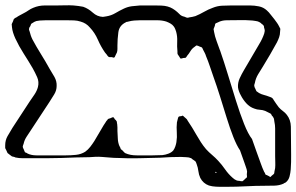

<svg xmlns="http://www.w3.org/2000/svg" viewBox="-60 -598 1141 739"><path d="M1060 -61V-58Q1060 -30 1060.5 -2Q1061 26 1059 54Q1058 67 1054.5 81Q1051 95 1040 104Q1039 105 1036 106Q1033 107 1031 109Q1015 116 996.5 116.5Q978 117 960 117Q923 117 886.5 119Q850 121 813 121Q800 121 785.5 121Q771 121 757 119Q754 118 750.5 117.5Q747 117 744 116Q722 108 711 87Q705 74 703.5 60.5Q702 47 697 34Q696 32 695 28.5Q694 25 693 24Q691 22 687.5 19.5Q684 17 682 16Q678 12 676 11Q667 7 656 7Q645 7 636 6Q596 6 557 9Q517 10 475 11Q433 12 395 10Q379 10 363.5 8.5Q348 7 332 6Q320 5 308 5.5Q296 6 284 7Q258 7 231.5 8Q205 9 178 10Q147 11 116.5 11Q86 11 55 11Q42 11 27.5 11Q13 11 -1 8Q-4 6 -7.5 5.5Q-11 5 -14 4Q-16 3 -18 1Q-20 -1 -22 -2Q-24 -4 -26.5 -5.5Q-29 -7 -31 -9Q-32 -11 -33 -13.5Q-34 -16 -35 -18Q-38 -23 -40 -28V-39Q-40 -58 -31 -74Q-22 -90 -12 -106L54 -207Q63 -220 72.5 -234Q82 -248 86 -263Q91 -283 83 -301Q75 -319 66 -335Q49 -364 31 -392Q13 -420 -1 -450Q-6 -461 -9.5 -472Q-13 -483 -14 -494Q-14 -497 -14.5 -500Q-15 -503 -15 -505Q-14 -508 -12 -511.5Q-10 -515 -9 -518Q-9 -522 -6 -525Q-3 -529 3 -531Q10 -536 17 -539.5Q24 -543 31 -547Q41 -552 49.5 -558Q58 -564 68 -568Q89 -577 113 -577Q137 -577 159 -577Q175 -577 191 -577.5Q207 -578 223 -577Q232 -576 241.5 -575Q251 -574 260 -572Q280 -565 297 -549.5Q314 -534 336 -533Q339 -533 342.5 -534Q346 -535 349 -535Q368 -538 384 -547.5Q400 -557 417 -565Q432 -572 447.5 -574Q463 -576 479 -577H538Q549 -577 561.5 -576.5Q574 -576 585 -573Q596 -570 605 -564.5Q614 -559 622 -552Q627 -548 630.5 -544Q634 -540 638 -538Q641 -536 645 -535Q649 -534 652 -533Q654 -532 656 -531Q658 -530 660 -530Q663 -529 668 -531Q674 -532 680 -533Q686 -534 692 -536Q709 -543 725.5 -552.5Q742 -562 759 -568Q776 -575 794 -576Q812 -577 830 -577H902Q919 -577 936.5 -573.5Q954 -570 967 -558Q975 -551 982 -541.5Q989 -532 996 -524Q1001 -517 1005.5 -511Q1010 -505 1014 -497Q1015 -495 1016.5 -492Q1018 -489 1019 -487L1018 -476Q1018 -465 1014.5 -455Q1011 -445 1006 -435Q993 -411 979.5 -388Q966 -365 952 -342Q943 -328 933.5 -312Q924 -296 921 -279Q920 -276 919 -272.5Q918 -269 919 -266Q919 -264 920 -262Q921 -260 922 -258Q923 -256 924.5 -252.5Q926 -249 927 -247Q929 -245 932 -243.5Q935 -242 937 -240Q946 -235 956 -232.5Q966 -230 976 -226Q978 -225 981.5 -224Q985 -223 987 -221Q989 -220 991 -217Q993 -214 994 -212Q999 -205 1003.5 -198Q1008 -191 1013 -185Q1020 -177 1029 -170.5Q1038 -164 1044 -156Q1059 -137 1059.5 -110.5Q1060 -84 1060 -61ZM865 -16 864 -19Q851 -38 838 -71Q825 -104 812.5 -144.5Q800 -185 787 -226.5Q774 -268 761 -304Q754 -324 747.5 -343.5Q741 -363 733 -382Q731 -389 728 -394.5Q725 -400 722 -406Q721 -408 719.5 -411.5Q718 -415 716 -416L708 -419Q706 -420 702.5 -421.5Q699 -423 697 -423Q695 -423 692.5 -420.5Q690 -418 688 -417Q679 -411 673 -401Q667 -391 660 -383Q658 -379 655 -376Q653 -375 649 -375Q645 -375 643 -374Q642 -374 639 -373Q636 -372 635 -373Q634 -373 632.5 -376Q631 -379 630 -380Q629 -382 627 -384.5Q625 -387 624 -389Q623 -391 623 -394.5Q623 -398 623 -400Q621 -419 622 -438.5Q623 -458 618 -476Q617 -480 614.5 -486Q612 -492 609 -496Q604 -503 596 -507.5Q588 -512 580 -515Q564 -520 545 -520Q526 -520 508 -520H479Q468 -520 456.5 -519Q445 -518 434 -515Q432 -514 429 -514Q426 -514 424 -512Q399 -500 395.5 -473.5Q392 -447 392 -423Q392 -417 392 -409.5Q392 -402 390 -396Q388 -391 385 -386Q384 -385 383 -381.5Q382 -378 380 -377Q377 -375 371 -378Q369 -378 364.5 -378Q360 -378 358 -379Q357 -380 356.5 -381Q356 -382 354 -383Q352 -387 349 -390Q346 -393 344 -396Q328 -419 316.5 -445.5Q305 -472 286 -492Q272 -509 250 -515Q238 -519 224.5 -519.5Q211 -520 198 -520H139Q128 -520 116 -520Q104 -520 93 -519Q90 -518 86.5 -518Q83 -518 80 -517Q76 -516 72.5 -514Q69 -512 66 -510Q62 -508 61 -507Q59 -505 58 -501Q57 -497 55 -495Q54 -494 53 -492Q52 -490 52 -488Q51 -486 52 -482.5Q53 -479 54 -477Q56 -469 58.5 -461.5Q61 -454 65 -446Q80 -418 97.5 -390Q115 -362 131 -333Q140 -319 149.5 -302Q159 -285 158 -267Q158 -250 148.5 -234.5Q139 -219 130 -205L59 -97Q51 -85 42.5 -72Q34 -59 31 -45Q30 -42 28.5 -38Q27 -34 28 -31Q28 -30 29 -28Q30 -26 31 -24Q32 -22 33.5 -18Q35 -14 36 -12Q38 -11 41 -10Q44 -9 46 -7Q61 0 80 0H194Q213 0 232.5 -2Q252 -4 268 -14Q279 -22 287.5 -33Q296 -44 303 -55L339 -116Q342 -121 345 -125Q348 -129 350 -133Q352 -134 353 -136Q354 -138 355 -139Q357 -141 360 -141.5Q363 -142 365 -143Q367 -144 370.5 -145.5Q374 -147 375 -147Q377 -147 379 -144Q381 -141 382 -139Q384 -138 386 -135.5Q388 -133 389 -131Q390 -130 390 -126.5Q390 -123 391 -121Q392 -114 392 -107.5Q392 -101 392 -94Q393 -79 393.5 -64Q394 -49 400 -35Q402 -33 403 -29.5Q404 -26 405 -24Q407 -22 409.5 -20.5Q412 -19 413 -17Q415 -15 417 -13Q419 -11 421 -9Q432 -4 443 -2Q454 0 466.5 0Q479 0 491 0Q509 0 527.5 0Q546 0 565 -1Q576 -2 588 -6.5Q600 -11 607 -19Q612 -26 615 -35Q618 -44 619 -51Q622 -70 620.5 -89Q619 -108 621 -127L625 -143Q626 -145 626 -146Q626 -147 627 -148Q629 -150 632.5 -150.5Q636 -151 638 -151Q642 -153 643 -153Q645 -152 646 -151Q647 -150 648 -149Q652 -145 656 -142Q660 -139 662 -134Q671 -121 679.5 -107Q688 -93 696 -79Q704 -65 713 -51Q722 -37 733 -24Q744 -12 756.5 -1.5Q769 9 780 21Q794 36 806.5 54Q819 72 835 86Q842 93 852 97Q855 98 859 98Q863 98 865 99Q867 99 870 99.5Q873 100 874 99Q876 98 879 95Q882 92 884 90Q885 89 887 87.5Q889 86 890 85Q891 83 890.5 79Q890 75 890 73Q890 71 890.5 68Q891 65 891 62Q890 54 886.5 45Q883 36 881 29Q877 18 873 6.5Q869 -5 865 -16ZM786 -406 787 -404Q802 -361 817.5 -310Q833 -259 848.5 -209.5Q864 -160 879.5 -121Q895 -82 910 -63Q918 -39 927 -15Q936 9 944 32Q947 40 950 48Q953 56 957 64Q959 66 960 69Q961 72 962 74Q964 75 968 76.5Q972 78 975 80Q977 81 978 82Q979 83 980 83Q982 83 983 81.5Q984 80 985 79Q987 77 990.5 74.5Q994 72 995 70Q996 68 996 64L999 49Q1000 38 999.5 26Q999 14 999 3V-76Q999 -90 999 -103.5Q999 -117 996 -130Q995 -133 995 -137Q995 -141 993 -144Q992 -146 990.5 -148.5Q989 -151 987 -152Q986 -154 984.5 -157Q983 -160 981 -161Q976 -164 971 -166Q966 -169 961 -171Q951 -175 940 -175.5Q929 -176 919 -180Q901 -186 888 -200.5Q875 -215 867 -231Q863 -238 860 -246Q857 -254 856 -262Q855 -280 862.5 -296.5Q870 -313 879 -328L937 -427Q950 -448 957 -469Q957 -471 958 -474Q959 -477 959 -479Q959 -484 957 -490Q956 -492 956 -495.5Q956 -499 954 -500Q953 -502 951 -503.5Q949 -505 947 -506Q946 -508 943 -510Q940 -512 938 -513Q933 -516 925.5 -517Q918 -518 912 -519Q887 -521 862.5 -520.5Q838 -520 813 -520Q794 -520 779 -512Q778 -511 774.5 -510Q771 -509 769 -507Q767 -503 767 -499Q764 -492 762 -486Q762 -484 763 -481Q764 -478 764 -475Q767 -458 773.5 -440.5Q780 -423 786 -406ZM770 68 773 67Q775 65 775 66L768 63Q768 63 770 68Z"/></svg>

Font: Rubik Vinyl
Style: Regular
Weight: 400
Designer: Hubert and Fischer, NaN
Foundry: Hubert and Fischer, NaN
Version: Version 2.200